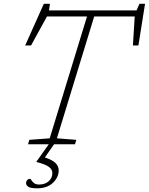

<svg xmlns="http://www.w3.org/2000/svg" viewBox="-20 -762 786 1014"><path d="M176.5 232.5Q141.5 232.5 129.5 224.2Q117.5 216 117.5 205Q117.5 196.5 123.2 189.5Q129 182.5 139.5 182.5Q142 182.5 146.2 190Q150.5 197.5 160 205Q169.5 212.5 186.5 212.5Q218 212.5 237.2 195.2Q256.5 178 256.5 151.5Q256.5 133 238 119.2Q219.5 105.5 172 93.5L172.5 91.5L237.5 0H128L135 -23.5L242.5 -31.5L439.5 -675H228L144 -522H113L211.5 -742H244L238.5 -707H701L716.5 -742H746L711 -522H682L691.5 -675H477.5L280.5 -31.5L383 -23.5L376 0H265.5L217 69.5Q258 83 274 99.8Q290 116.5 290 137.5Q290 175 259.2 203.8Q228.5 232.5 176.5 232.5Z"/></svg>

Font: Newsreader Caption ExtraLight
Style: Italic
Weight: 275
Italic angle: -17°
Designer: Hugues Gentile
Foundry: Production Type
Version: Version 1.001